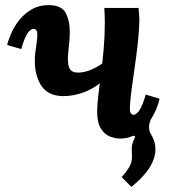

<svg xmlns="http://www.w3.org/2000/svg" viewBox="-20 -531 665 751"><path d="M494 200 456 162Q475 140 484 125Q493 110 495 97.5Q497 85 496 73Q494 47 497 34.5Q500 22 509 3L500 -1L501 -69L574 -71Q564 -55 563 -37.5Q562 -20 571 -5Q599 40 581 92Q563 144 494 200ZM228 -155Q163 -155 136.5 -204Q110 -253 118 -326Q124 -363 125.5 -383Q127 -403 123.5 -410.5Q120 -418 111 -418Q100 -418 88 -401Q76 -384 63 -339L8 -355Q13 -376 25 -403Q37 -430 57 -454.5Q77 -479 105 -495Q133 -511 170 -511Q220 -511 236.5 -481Q253 -451 253 -405Q253 -387 251 -367Q249 -347 247 -326Q243 -286 250.5 -266.5Q258 -247 286 -247Q309 -247 335.5 -258Q362 -269 382.5 -284.5Q403 -300 405 -313L396 -227Q359 -191 315.5 -173Q272 -155 228 -155ZM450 11Q430 11 409 2.5Q388 -6 374 -29Q360 -52 360 -95Q360 -120 364.5 -157.5Q369 -195 375 -241.5Q381 -288 385.5 -339Q390 -390 390 -442Q390 -456 389.5 -471Q389 -486 388 -500H522Q524 -479 524.5 -470.5Q525 -462 525 -452Q525 -426 521.5 -388Q518 -350 512.5 -308Q507 -266 501 -225.5Q495 -185 491.5 -154Q488 -123 488 -108Q488 -92 492.5 -87Q497 -82 502 -82Q513 -82 525 -99Q537 -116 550 -161L604 -145Q600 -124 588 -97Q576 -70 556.5 -45.5Q537 -21 510.5 -5Q484 11 450 11Z"/></svg>

Font: Lora Italic
Style: Italic
Weight: 400
Italic angle: -3°
Designer: Olga Karpushina, Alexei Vanyashin (Cyrillic)
Foundry: Cyreal
Version: Version 2.210; ttfautohint (v1.8.1.43-b0c9)